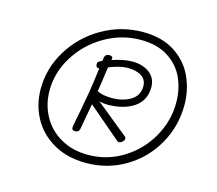

<svg xmlns="http://www.w3.org/2000/svg" viewBox="-101 -837 1091 965"><g transform="rotate(15 444.5 -355.0)"><path d="M825 -410Q825 -298 771.5 -204Q718 -110 625.5 -55Q533 0 421 0Q323 0 251.5 -41.5Q180 -83 143 -151.5Q106 -220 106 -301Q106 -410 164 -504Q222 -598 319.5 -654Q417 -710 530 -710Q629 -710 695.5 -667Q762 -624 793.5 -555.5Q825 -487 825 -410ZM782 -410Q782 -479 755.5 -537.5Q729 -596 672 -632.5Q615 -669 529 -669Q430 -669 342.5 -618Q255 -567 203 -483Q151 -399 151 -305Q151 -233 184 -172.5Q217 -112 278.5 -77Q340 -42 421 -42Q519 -42 602 -93Q685 -144 733.5 -229Q782 -314 782 -410ZM641 -452Q641 -383 587.5 -347Q534 -311 449 -311Q429 -311 407 -317L578 -178Q583 -173 582 -168Q581 -161 574 -153.5Q567 -146 560 -145Q558 -144 555 -144Q552 -144 546 -147L375 -293L351 -160Q350 -151 344 -145.5Q338 -140 327 -140Q308 -140 311 -160L319 -204Q321 -212 327 -244L346 -350Q351 -378 364 -477Q362 -476 359 -476Q352 -476 348 -483Q344 -490 346 -498Q346 -508 363 -514L369 -517L372 -537Q376 -554 396 -554Q405 -554 410 -550Q415 -546 413 -540L412 -533Q472 -553 516 -553Q570 -553 605.5 -526.5Q641 -500 641 -452ZM601 -447Q601 -480 574.5 -498Q548 -516 502 -516Q463 -516 405 -493Q401 -470 398.5 -450Q396 -430 394 -416L386 -364Q413 -349 462 -349Q522 -349 561.5 -374Q601 -399 601 -447Z"/></g></svg>

Font: Mali Light
Style: Italic
Weight: 300
Italic angle: -10°
Version: Version 1.000; ttfautohint (v1.6)